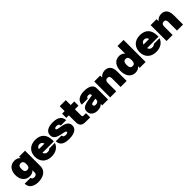

<svg xmlns="http://www.w3.org/2000/svg" viewBox="412 -2471 4434 4434"><g transform="rotate(-45 2629.5 -254.0)"><path d="M286 212C447 212 577 136 577 -13V-520H383V-471C351 -509 304 -532 239 -532C96 -532 20 -422 20 -278C20 -134 96 -23 239 -23C302 -23 347 -44 379 -80V-13C379 53 334 67 297 67C259 67 227 52 226 13H32C33 135 124 212 286 212ZM219 -278C219 -348 240 -387 300 -387C360 -387 381 -348 381 -278C381 -208 360 -168 300 -168C240 -168 219 -208 219 -278Z M919 12C1063 12 1158 -58 1192 -161H1006C989 -138 968 -128 919 -128C873 -128 841 -154 827 -202H1200V-233C1200 -425 1104 -532 919 -532C734 -532 638 -414 638 -260C638 -106 734 12 919 12ZM827 -319C841 -366 873 -392 919 -392C965 -392 996 -366 1010 -319Z M1497 12C1657 12 1764 -46 1764 -156C1764 -245 1712 -305 1543 -329C1449 -342 1428 -354 1428 -375C1428 -396 1452 -410 1492 -410C1526 -410 1569 -401 1571 -347H1748C1742 -451 1674 -532 1492 -532C1332 -532 1237 -473 1237 -361C1237 -272 1294 -221 1463 -191C1557 -174 1569 -164 1569 -142C1569 -122 1538 -110 1508 -110C1460 -110 1426 -121 1419 -172H1232C1241 -33 1337 12 1497 12Z M1870 -680V-520H1787V-382H1870V-158C1870 -10 1968 0 2052 0H2185V-138H2110C2075 -138 2068 -151 2068 -177V-382H2185V-520H2068V-680Z M2578 0H2768V-368C2768 -469 2682 -532 2511 -532C2360 -532 2256 -465 2256 -345H2452C2452 -364 2465 -394 2513 -394C2571 -394 2574 -364 2574 -344V-332L2444 -312C2279 -286 2224 -245 2224 -152C2224 -45 2310 12 2417 12C2487 12 2535 -3 2578 -48ZM2425 -159C2425 -187 2442 -197 2487 -205L2574 -222V-193C2574 -136 2535 -115 2485 -115C2448 -115 2425 -132 2425 -159Z M3178 -278V0H3376V-303C3376 -476 3291 -532 3191 -532C3120 -532 3068 -499 3031 -454V-520H2837V0H3035V-277C3035 -318 3050 -364 3110 -364C3168 -364 3178 -323 3178 -278Z M3995 0V-720H3797V-470C3765 -509 3719 -532 3656 -532C3513 -532 3437 -414 3437 -260C3437 -106 3513 12 3656 12C3723 12 3770 -13 3802 -56V0ZM3636 -260C3636 -335 3657 -377 3717 -377C3777 -377 3798 -335 3798 -260C3798 -185 3777 -143 3717 -143C3657 -143 3636 -185 3636 -260Z M4337 12C4481 12 4576 -58 4610 -161H4424C4407 -138 4386 -128 4337 -128C4291 -128 4259 -154 4245 -202H4618V-233C4618 -425 4522 -532 4337 -532C4152 -532 4056 -414 4056 -260C4056 -106 4152 12 4337 12ZM4245 -319C4259 -366 4291 -392 4337 -392C4383 -392 4414 -366 4428 -319Z M5020 -278V0H5218V-303C5218 -476 5133 -532 5033 -532C4962 -532 4910 -499 4873 -454V-520H4679V0H4877V-277C4877 -318 4892 -364 4952 -364C5010 -364 5020 -323 5020 -278Z"/></g></svg>

Font: Aspekta 950
Style: Regular
Weight: 950
Designer: Ivo Dolenc
Version: Version 2.000